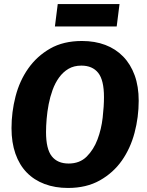

<svg xmlns="http://www.w3.org/2000/svg" viewBox="-20 -914 729 951"><path d="M667 -415Q667 -334 646.5 -256.5Q626 -179 583.5 -118.5Q541 -58 474.5 -20.5Q408 17 317 17Q253 17 201 -2.5Q149 -22 112.5 -59.5Q76 -97 56.5 -152.5Q37 -208 37 -279Q37 -359 57 -436.5Q77 -514 120 -575Q163 -636 228.5 -673.5Q294 -711 386 -711Q450 -711 501.5 -691.5Q553 -672 590 -634Q627 -596 647 -541Q667 -486 667 -415ZM320 -104Q375 -104 409.5 -138.5Q444 -173 463 -223.5Q482 -274 488.5 -331Q495 -388 495 -433Q495 -517 466.5 -553Q438 -589 383 -589Q346 -589 319 -573Q292 -557 272.5 -530Q253 -503 240.5 -468.5Q228 -434 221 -397.5Q214 -361 211 -325Q208 -289 208 -260Q208 -176 236.5 -140Q265 -104 320 -104ZM558 -783H252L266 -894H572Z"/></svg>

Font: Qjlgwqiwhsfqbnnlvksmvfsycuq
Style: Regular
Weight: 700
Italic angle: -8°
Designer: Carrois Corporate & Edenspiekermann
Foundry: Carrois Corporate GbR & Edenspiekermann AG
Version: Version 2.001